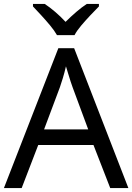

<svg xmlns="http://www.w3.org/2000/svg" viewBox="-20 -964 679 984"><path d="M545 0 459 -221H176L91 0H0L279 -717H360L638 0ZM352 -517Q349 -525 342 -546Q335 -567 328.5 -589.5Q322 -612 318 -624Q311 -593 302 -563.5Q293 -534 287 -517L206 -301H432ZM272 -784Q259 -807 237 -833.5Q215 -860 191 -886Q167 -912 149 -931V-944H209Q235 -927 263 -903Q291 -879 316 -852Q343 -879 371 -903Q399 -927 425 -944H487V-931Q468 -912 443.5 -886Q419 -860 396.5 -833.5Q374 -807 362 -784Z"/></svg>

Font: Noto Sans Mandaic
Style: Regular
Weight: 400
Designer: Monotype Design Team
Foundry: Monotype Imaging Inc.
Version: Version 2.002; ttfautohint (v1.8.4.7-5d5b)